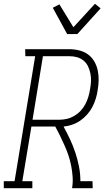

<svg xmlns="http://www.w3.org/2000/svg" viewBox="-53 -995 573 1015"><path d="M-33 0V-37H24L133 -698H81L80 -735H313Q340 -735 366 -728.5Q392 -722 412 -707.5Q432 -693 445 -671Q458 -649 463.5 -623.5Q469 -598 468.5 -571Q468 -544 463 -517Q460 -495 453 -472.5Q446 -450 435 -429Q424 -408 407.5 -389.5Q391 -371 371.5 -357.5Q352 -344 329 -336Q306 -328 283 -326Q301 -293 317 -259Q333 -225 345 -189Q357 -153 364.5 -115Q372 -77 372 -37H436L437 0H328Q333 -30 331 -59.5Q329 -89 323.5 -117.5Q318 -146 309 -173Q300 -200 288.5 -225.5Q277 -251 265 -276Q253 -301 239 -326H113L65 -37H118V0ZM119 -362H260Q280 -362 300 -366.5Q320 -371 339 -382Q358 -393 373 -409Q388 -425 398 -444Q408 -463 414 -483Q420 -503 423 -523Q427 -544 428 -565Q429 -586 425 -606Q421 -626 412.5 -644Q404 -662 389 -674.5Q374 -687 354.5 -692.5Q335 -698 313 -698H174ZM302 -815 226 -954 261 -972 335 -851 449 -975 479 -951 356 -815Z"/></svg>

Font: Iosevka Curly Slab Extralight
Style: Italic
Weight: 200
Italic angle: -9°
Monospace: yes
Designer: Belleve Invis
Foundry: Belleve Invis
Version: Version 22.1.2; ttfautohint (v1.8.4)